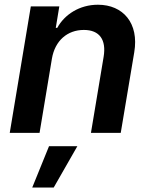

<svg xmlns="http://www.w3.org/2000/svg" viewBox="-20 -573 650 828"><path d="M22 0H150.6L203.8 -319.6C217 -398.4 271.3 -443.9 341.6 -443.9C409.4 -443.9 439.3 -401.6 426.8 -327.4L372.2 0H500.7L558.9 -347.3C580.3 -473 511 -552.6 402.3 -552.6C323.2 -552.6 258.5 -510.7 226.9 -452.8H220.5L235.8 -545.5H112.9ZM119 235.8H211.6L313.6 57.5H191.4Z"/></svg>

Font: TID UI Semi Bold
Style: Italic
Weight: 600
Italic angle: -9.39999°
Designer: The TID Project Authors
Foundry: Bakken & Bæck
Version: Version 1.001;hotconv 1.0.109;makeotfexe 2.5.65596